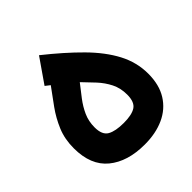

<svg xmlns="http://www.w3.org/2000/svg" viewBox="-181 -797 928 928"><g transform="rotate(-45 282.5 -333.5)"><path d="M227.1 -667Q324.2 -589.8 393.8 -519.5Q463.4 -449.2 500.5 -378.7Q537.6 -308.1 537.6 -230.5Q537.6 -154.8 505.6 -103.5Q473.6 -52.2 416.5 -26.1Q359.4 0 283.7 0Q166.5 0 97.2 -56.9Q27.8 -113.8 27.8 -230Q27.8 -292.5 49.1 -343.3Q70.3 -394 102.1 -438.2Q133.8 -482.4 165 -524.4L141.1 -543ZM274.4 -435.5Q249.5 -403.8 225.6 -372.6Q201.7 -341.3 186 -306.6Q170.4 -272 170.4 -230Q170.4 -178.7 199.7 -162.1Q229 -145.5 285.6 -145.5Q340.8 -145.5 367.4 -162.8Q394 -180.2 394 -231Q394 -275.9 376.2 -311Q358.4 -346.2 330.8 -376.2Q303.2 -406.2 274.4 -435.5Z"/></g></svg>

Font: Vazir Black
Style: Black
Weight: 900
Designer: Saber Rastikerdar
Foundry: Saber Rastikerdar
Version: Version 30.0.0